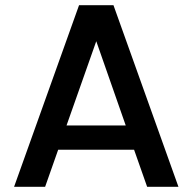

<svg xmlns="http://www.w3.org/2000/svg" viewBox="-20 -716 737 736"><path d="M494 -142H203L153 0H34L283 -696H415L664 0H544ZM462 -235 349 -558 235 -235Z"/></svg>

Font: MSTAGE Medium
Style: Regular
Weight: 500
Designer: Ninad Kale (Devanagari), Jonny Pinhorn (Latin)
Foundry: Indian Type Foundry
Version: 4.004